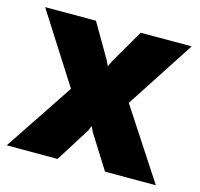

<svg xmlns="http://www.w3.org/2000/svg" viewBox="-89 -615 732 704"><g transform="rotate(15 277.0 -263.0)"><path d="M191.9 -525.9 267.1 -397 276.9 -376 287.1 -397 361.8 -525.9H555.2L386.2 -266.1L560.1 0H367.2L286.1 -128.9L276.9 -148.9L268.1 -128.9L187 0H-5.9L168 -261.2L-1 -525.9Z"/></g></svg>

Font: Rawline Black
Style: Regular
Weight: 900
Designer: Matt McInerney, Pablo Impallari, Rodrigo Fuenzalida
Foundry: Matt McInerney, Pablo Impallari, Rodrigo Fuenzalida
Version: Version 4.020;PS 004.020;hotconv 1.0.88;makeotf.lib2.5.64775